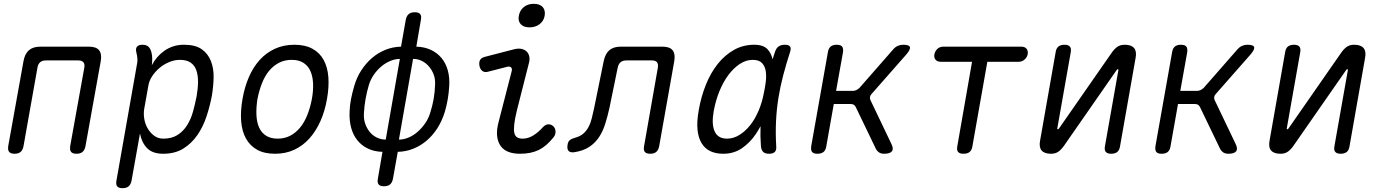

<svg xmlns="http://www.w3.org/2000/svg" viewBox="-20 -794 7240 1004"><path d="M56 10Q36 10 28 0.5Q20 -9 23 -30L103 -475Q110 -513 131.5 -531.5Q153 -550 191 -550H445Q483 -550 498 -531.5Q513 -513 507 -475L427 -30Q423 -9 411.5 0.5Q400 10 380 10Q360 10 352 0.5Q344 -9 347 -30L421 -441Q424 -459 416 -468.5Q408 -478 390 -478H220Q201 -478 190 -468.5Q179 -459 176 -441L103 -30Q99 -9 87.5 0.5Q76 10 56 10Z M774 -453Q786 -476 802.5 -495Q819 -514 839.5 -528.5Q860 -543 885.5 -551.5Q911 -560 942 -560Q1002 -560 1035 -536.5Q1068 -513 1083 -474.5Q1098 -436 1097 -389Q1096 -342 1088 -294Q1078 -240 1060 -185.5Q1042 -131 1012 -87.5Q982 -44 938.5 -17Q895 10 833 10Q778 10 749.5 -19Q721 -48 712 -96L668 150Q664 171 652.5 180.5Q641 190 621 190Q601 190 593 180.5Q585 171 589 150L696 -457Q700 -473 698.5 -488.5Q697 -504 693 -520Q688 -540 696.5 -550Q705 -560 725 -560Q745 -560 756 -550Q767 -540 772 -520Q776 -504 776 -487Q776 -470 774 -453ZM921 -481Q893 -481 865 -469.5Q837 -458 814.5 -439Q792 -420 776 -396Q760 -372 756 -347L734 -224Q730 -199 734.5 -172Q739 -145 752.5 -122Q766 -99 786.5 -84Q807 -69 834 -69Q878 -69 908 -88Q938 -107 958 -138.5Q978 -170 989 -209.5Q1000 -249 1008 -290Q1015 -329 1015.5 -364Q1016 -399 1007 -425.5Q998 -452 977 -466.5Q956 -481 921 -481Z M1418 10Q1362 10 1324.5 -11Q1287 -32 1266 -70Q1245 -108 1241 -160.5Q1237 -213 1248 -276Q1259 -339 1281.5 -391Q1304 -443 1338 -480.5Q1372 -518 1417.5 -539Q1463 -560 1520 -560Q1576 -560 1614 -539Q1652 -518 1672.5 -480.5Q1693 -443 1697 -391Q1701 -339 1690 -277Q1679 -213 1655.5 -160.5Q1632 -108 1598 -70Q1564 -32 1519 -11Q1474 10 1418 10ZM1432 -69Q1468 -69 1497 -84Q1526 -99 1548.5 -126Q1571 -153 1586.5 -191.5Q1602 -230 1611 -277Q1619 -322 1617 -359.5Q1615 -397 1602.5 -424Q1590 -451 1566 -466Q1542 -481 1505 -481Q1469 -481 1439.5 -466Q1410 -451 1387.5 -424Q1365 -397 1350 -359Q1335 -321 1326 -275Q1319 -229 1321 -191Q1323 -153 1335.5 -126Q1348 -99 1372 -84Q1396 -69 1432 -69Z M2035 140Q2031 161 2019.5 170.5Q2008 180 1988 180Q1968 180 1960 170.5Q1952 161 1956 140L1980 0Q1938 -1 1905 -16.5Q1872 -32 1849.5 -59.5Q1827 -87 1816.5 -125Q1806 -163 1808 -209Q1809 -243 1815.5 -276Q1822 -309 1832 -343Q1845 -389 1869.5 -426.5Q1894 -464 1925.5 -491Q1957 -518 1995.5 -533.5Q2034 -549 2077 -550L2102 -691Q2106 -711 2117.5 -720.5Q2129 -730 2149 -730Q2169 -730 2177 -720.5Q2185 -711 2181 -691L2157 -550Q2199 -549 2232.5 -533.5Q2266 -518 2288.5 -491Q2311 -464 2321.5 -426.5Q2332 -389 2329 -343Q2327 -309 2321.5 -276Q2316 -243 2306 -209Q2292 -163 2268 -125Q2244 -87 2212 -59.5Q2180 -32 2141.5 -16.5Q2103 -1 2060 0ZM1997 -64 2071 -486Q2047 -486 2021.5 -475.5Q1996 -465 1974 -446.5Q1952 -428 1935 -403.5Q1918 -379 1909 -350Q1898 -313 1891.5 -276Q1885 -239 1883 -202Q1881 -173 1889.5 -148Q1898 -123 1913.5 -104Q1929 -85 1951 -74.5Q1973 -64 1997 -64ZM2140 -486 2066 -64Q2091 -64 2116 -74.5Q2141 -85 2163 -104Q2185 -123 2202.5 -148Q2220 -173 2229 -202Q2241 -239 2247.5 -276Q2254 -313 2255 -350Q2257 -379 2248 -403.5Q2239 -428 2223 -446.5Q2207 -465 2186 -475.5Q2165 -486 2140 -486Z M2532 -419Q2515 -414 2503 -422.5Q2491 -431 2487 -450Q2484 -470 2491 -481.5Q2498 -493 2520 -498L2667 -536Q2690 -542 2706.5 -538.5Q2723 -535 2733.5 -525Q2744 -515 2747.5 -499.5Q2751 -484 2746 -465L2683 -217Q2672 -172 2669 -143.5Q2666 -115 2669.5 -99Q2673 -83 2684 -76Q2695 -69 2713 -69Q2742 -69 2769 -86Q2796 -103 2818 -128Q2833 -144 2847.5 -144Q2862 -144 2872 -135Q2884 -125 2885 -107Q2886 -89 2873 -74Q2855 -52 2836.5 -36Q2818 -20 2797.5 -10Q2777 0 2753 5Q2729 10 2698 10Q2665 10 2639.5 0.5Q2614 -9 2598.5 -30Q2583 -51 2579.5 -83Q2576 -115 2588 -159L2656 -423Q2659 -436 2652 -442Q2645 -448 2633 -445ZM2749 -651Q2718 -651 2703 -667.5Q2688 -684 2693 -711Q2698 -740 2719 -757Q2740 -774 2771 -774Q2803 -774 2818 -757Q2833 -740 2828 -711Q2823 -684 2801.5 -667.5Q2780 -651 2749 -651Z M3137 -475Q3145 -513 3166.5 -531.5Q3188 -550 3226 -550H3444Q3482 -550 3497 -531.5Q3512 -513 3506 -475L3427 -30Q3423 -9 3411.5 0.5Q3400 10 3380 10Q3360 10 3352 0.5Q3344 -9 3348 -30L3420 -440Q3423 -459 3415.5 -468.5Q3408 -478 3390 -478H3255Q3236 -478 3225 -468.5Q3214 -459 3210 -440L3167 -230Q3157 -185 3144.5 -145.5Q3132 -106 3111.5 -75.5Q3091 -45 3060 -25Q3029 -5 2983 2Q2962 5 2953 -5Q2944 -15 2948 -37Q2950 -53 2959.5 -61Q2969 -69 2988 -74Q3014 -81 3030.5 -95.5Q3047 -110 3058 -131Q3069 -152 3075 -177.5Q3081 -203 3087 -230Z M3762 10Q3724 10 3695.5 -3Q3667 -16 3649.5 -44Q3632 -72 3627.5 -115Q3623 -158 3634 -219Q3646 -288 3671 -350.5Q3696 -413 3733 -459.5Q3770 -506 3818 -533Q3866 -560 3924 -560Q3972 -560 3994 -536Q4013 -515 4020 -484Q4026 -502 4032 -521Q4039 -543 4052 -551.5Q4065 -560 4084 -560Q4105 -560 4111.5 -550.5Q4118 -541 4111 -521Q4091 -459 4075.5 -400Q4060 -341 4050.5 -282Q4041 -223 4038 -160.5Q4035 -98 4039 -29Q4041 -9 4031.5 0.5Q4022 10 4001.5 10Q3981 10 3971 0.5Q3961 -9 3959 -29Q3955 -84 3957 -134Q3946 -114 3933 -94Q3903 -49 3860.5 -19.5Q3818 10 3762 10ZM3782 -69Q3815 -69 3846 -88Q3877 -107 3902.5 -139Q3928 -171 3946.5 -214.5Q3965 -258 3974 -306Q3980 -333 3984 -363.5Q3988 -394 3984.5 -420Q3981 -446 3965.5 -463.5Q3950 -481 3916 -481Q3881 -481 3848.5 -459.5Q3816 -438 3789 -402Q3762 -366 3742 -317Q3722 -268 3712 -212Q3700 -145 3717 -107Q3734 -69 3782 -69Z M4254 10Q4234 10 4226.5 0.5Q4219 -9 4222 -30L4309 -520Q4312 -541 4323.5 -550.5Q4335 -560 4355 -560Q4376 -560 4383.5 -550.5Q4391 -541 4388 -520L4352 -319H4441Q4450 -319 4458 -323Q4466 -327 4474 -334L4650 -535Q4661 -548 4674.5 -554Q4688 -560 4703 -560Q4734 -560 4738 -548Q4742 -536 4720 -510L4538 -303Q4531 -296 4529.5 -288Q4528 -280 4531 -272L4641 -42Q4654 -16 4644 -3Q4634 10 4603 10Q4588 10 4577.5 3.5Q4567 -3 4560 -16L4455 -234Q4451 -242 4445 -246Q4439 -250 4429 -250H4340L4301 -30Q4298 -9 4286.5 0.5Q4275 10 4254 10Z M5063 -471H4899Q4881 -471 4872 -482Q4863 -493 4866 -510Q4870 -528 4882.5 -539Q4895 -550 4913 -550H5321Q5339 -550 5348 -539Q5357 -528 5354 -510Q5350 -493 5337 -482Q5324 -471 5307 -471H5143L5065 -30Q5062 -9 5050.5 0.5Q5039 10 5018 10Q4998 10 4990 0.5Q4982 -9 4986 -30Z M5419 -60 5500 -520Q5503 -541 5514.5 -550.5Q5526 -560 5547 -560Q5566 -560 5574.5 -550.5Q5583 -541 5579 -520L5509 -124Q5508 -121 5509 -119.5Q5510 -118 5512 -118Q5514 -118 5515.5 -119.5Q5517 -121 5519 -124L5791 -515Q5805 -536 5821 -548Q5837 -560 5861 -560Q5896 -560 5910.5 -542.5Q5925 -525 5918 -490L5837 -30Q5834 -9 5822.5 0.5Q5811 10 5790 10Q5771 10 5762.5 0.5Q5754 -9 5758 -30L5828 -426Q5829 -429 5828 -430.5Q5827 -432 5825 -432Q5823 -432 5821.5 -430.5Q5820 -429 5818 -426L5546 -35Q5532 -14 5516 -2Q5500 10 5476 10Q5441 10 5426.5 -7.5Q5412 -25 5419 -60Z M6054 10Q6034 10 6026.5 0.5Q6019 -9 6022 -30L6109 -520Q6112 -541 6123.5 -550.5Q6135 -560 6155 -560Q6176 -560 6183.5 -550.5Q6191 -541 6188 -520L6152 -319H6241Q6250 -319 6258 -323Q6266 -327 6274 -334L6450 -535Q6461 -548 6474.5 -554Q6488 -560 6503 -560Q6534 -560 6538 -548Q6542 -536 6520 -510L6338 -303Q6331 -296 6329.5 -288Q6328 -280 6331 -272L6441 -42Q6454 -16 6444 -3Q6434 10 6403 10Q6388 10 6377.5 3.5Q6367 -3 6360 -16L6255 -234Q6251 -242 6245 -246Q6239 -250 6229 -250H6140L6101 -30Q6098 -9 6086.5 0.5Q6075 10 6054 10Z M6619 -60 6700 -520Q6703 -541 6714.5 -550.5Q6726 -560 6747 -560Q6766 -560 6774.5 -550.5Q6783 -541 6779 -520L6709 -124Q6708 -121 6709 -119.5Q6710 -118 6712 -118Q6714 -118 6715.5 -119.5Q6717 -121 6719 -124L6991 -515Q7005 -536 7021 -548Q7037 -560 7061 -560Q7096 -560 7110.5 -542.5Q7125 -525 7118 -490L7037 -30Q7034 -9 7022.5 0.5Q7011 10 6990 10Q6971 10 6962.5 0.5Q6954 -9 6958 -30L7028 -426Q7029 -429 7028 -430.5Q7027 -432 7025 -432Q7023 -432 7021.5 -430.5Q7020 -429 7018 -426L6746 -35Q6732 -14 6716 -2Q6700 10 6676 10Q6641 10 6626.5 -7.5Q6612 -25 6619 -60Z"/></svg>

Font: Maple Mono NL Light
Style: Italic
Weight: 300
Italic angle: -10°
Monospace: yes
Designer: subframe7536
Version: Version 7.000